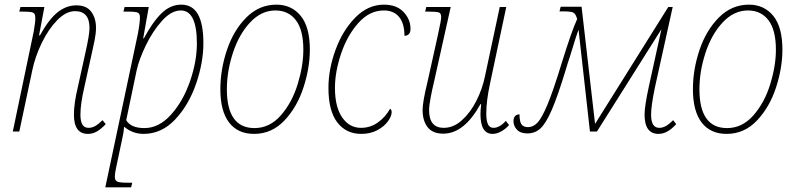

<svg xmlns="http://www.w3.org/2000/svg" viewBox="-20 -566 3426 826"><path d="M298 -73Q298 -121 315 -192L347 -337Q365 -416 365 -446Q365 -518 303 -518Q264 -518 226 -479Q188 -440 159.5 -381Q131 -322 119 -264L63 0H35L125 -430Q132 -470 132 -487Q132 -500 128.5 -506Q125 -512 114 -514Q103 -516 79 -516H63L68 -536H171L148 -414H152Q190 -483 227.5 -513Q265 -543 309 -543Q352 -543 372.5 -515.5Q393 -488 393 -446Q393 -423 387 -392.5Q381 -362 375 -337L343 -192Q326 -119 326 -73Q326 -44 334.5 -30Q343 -16 361 -16Q376 -16 390 -24Q404 -32 421 -49L435 -32Q415 -11 397 -0.5Q379 10 358 10Q298 10 298 -73Z M573 -420Q582 -467 582 -492Q582 -507 573 -511.5Q564 -516 531 -516H511L516 -536H620L596 -401H599Q637 -472 675 -509Q713 -546 760 -546Q808 -546 831.5 -504.5Q855 -463 855 -380Q855 -297 823.5 -205.5Q792 -114 733.5 -52Q675 10 598 10Q550 10 514 -21Q512 5 506 30L484 134Q483 139 478.5 160.5Q474 182 474 194Q474 210 484 215Q494 220 528 220H549L544 240H433ZM827 -379Q827 -521 758 -521Q717 -521 677 -476.5Q637 -432 607.5 -371Q578 -310 568 -264L523 -49Q543 -15 601 -15Q664 -15 716 -73Q768 -131 797.5 -216.5Q827 -302 827 -379Z M928 -182Q928 -267 956.5 -351.5Q985 -436 1040 -491Q1095 -546 1169 -546Q1234 -546 1273.5 -498Q1313 -450 1313 -352Q1313 -274 1285.5 -189.5Q1258 -105 1203.5 -47.5Q1149 10 1073 10Q1003 10 965.5 -39Q928 -88 928 -182ZM1285 -352Q1285 -437 1253 -479Q1221 -521 1165 -521Q1104 -521 1056 -469.5Q1008 -418 982 -338.5Q956 -259 956 -182Q956 -15 1075 -15Q1140 -15 1188 -69.5Q1236 -124 1260.5 -203.5Q1285 -283 1285 -352Z M1393 -188Q1393 -268 1423.5 -351.5Q1454 -435 1508.5 -490.5Q1563 -546 1632 -546Q1686 -546 1716 -514.5Q1746 -483 1746 -442Q1746 -427 1739 -419.5Q1732 -412 1720 -412Q1720 -465 1697 -493Q1674 -521 1631 -521Q1570 -521 1522 -467.5Q1474 -414 1447.5 -335.5Q1421 -257 1421 -188Q1421 -106 1452 -61Q1483 -16 1533 -16Q1573 -16 1605.5 -39Q1638 -62 1658 -98Q1661 -97 1663 -93Q1665 -89 1665 -84Q1665 -66 1648.5 -43.5Q1632 -21 1602.5 -5.5Q1573 10 1534 10Q1469 10 1431 -39.5Q1393 -89 1393 -188Z M2047 -75Q2047 -90 2050 -118H2047Q1977 9 1887 9Q1841 9 1819.5 -19Q1798 -47 1798 -93Q1798 -127 1819 -213L1864 -416Q1878 -479 1878 -493Q1878 -508 1869 -512Q1860 -516 1827 -516H1809L1814 -536H1919L1847 -213Q1839 -180 1832.5 -145.5Q1826 -111 1826 -92Q1826 -16 1889 -16Q1931 -16 1967.5 -49Q2004 -82 2029.5 -132.5Q2055 -183 2066 -236L2130 -536H2158L2088 -206Q2072 -131 2072 -78Q2072 -46 2079.5 -31Q2087 -16 2103 -16Q2116 -16 2130 -24Q2144 -32 2156 -46L2170 -28Q2155 -11 2136 -0.5Q2117 10 2099 10Q2047 10 2047 -75Z M2753 -73Q2753 -109 2771 -192L2825 -438H2824L2548 0H2518L2469 -438Q2458 -410 2432 -323Q2423 -297 2414 -266Q2379 -151 2353.5 -92.5Q2328 -34 2304.5 -13Q2281 8 2249 8Q2219 8 2204 -8Q2189 -24 2189 -45Q2189 -58 2195.5 -66Q2202 -74 2215 -74Q2215 -43 2223.5 -31Q2232 -19 2252 -19Q2274 -19 2292.5 -38.5Q2311 -58 2335.5 -116.5Q2360 -175 2396 -293Q2439 -432 2463 -484Q2457 -506 2447 -511.5Q2437 -517 2406 -517H2387L2392 -537H2482L2540 -33L2855 -536H2874L2798 -192Q2781 -111 2781 -73Q2781 -16 2816 -16Q2831 -16 2845 -24Q2859 -32 2876 -49L2889 -32Q2852 10 2813 10Q2753 10 2753 -73Z M2961 -182Q2961 -267 2989.5 -351.5Q3018 -436 3073 -491Q3128 -546 3202 -546Q3267 -546 3306.5 -498Q3346 -450 3346 -352Q3346 -274 3318.5 -189.5Q3291 -105 3236.5 -47.5Q3182 10 3106 10Q3036 10 2998.5 -39Q2961 -88 2961 -182ZM3318 -352Q3318 -437 3286 -479Q3254 -521 3198 -521Q3137 -521 3089 -469.5Q3041 -418 3015 -338.5Q2989 -259 2989 -182Q2989 -15 3108 -15Q3173 -15 3221 -69.5Q3269 -124 3293.5 -203.5Q3318 -283 3318 -352Z"/></svg>

Font: Noto Serif NarrowThin
Style: Italic
Weight: 250
Width: 4
Italic angle: -12°
Designer: Monotype Design Team
Foundry: Monotype Imaging Inc.
Version: Version 1.001